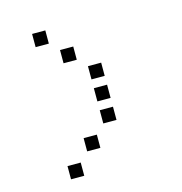

<svg xmlns="http://www.w3.org/2000/svg" viewBox="-100 -771 799 842"><g transform="rotate(-15 300.0 -350.0)"><path d="M121 -680Q120 -680 120 -680Q120 -680 120 -679V-621Q120 -620 120 -620Q120 -620 121 -620H179Q180 -620 180 -620Q180 -620 180 -621V-679Q180 -680 180 -680Q180 -680 179 -680ZM221 -580Q220 -580 220 -580Q220 -580 220 -579V-521Q220 -520 220 -520Q220 -520 221 -520H279Q280 -520 280 -520Q280 -520 280 -521V-579Q280 -580 280 -580Q280 -580 279 -580ZM321 -480Q320 -480 320 -480Q320 -480 320 -479V-421Q320 -420 320 -420Q320 -420 321 -420H379Q380 -420 380 -420Q380 -420 380 -421V-479Q380 -480 380 -480Q380 -480 379 -480ZM321 -380Q320 -380 320 -380Q320 -380 320 -379V-321Q320 -320 320 -320Q320 -320 321 -320H379Q380 -320 380 -320Q380 -320 380 -321V-379Q380 -380 380 -380Q380 -380 379 -380ZM321 -280Q320 -280 320 -280Q320 -280 320 -279V-221Q320 -220 320 -220Q320 -220 321 -220H379Q380 -220 380 -220Q380 -220 380 -221V-279Q380 -280 380 -280Q380 -280 379 -280ZM221 -180Q220 -180 220 -180Q220 -180 220 -179V-121Q220 -120 220 -120Q220 -120 221 -120H279Q280 -120 280 -120Q280 -120 280 -121V-179Q280 -180 280 -180Q280 -180 279 -180ZM121 -80Q120 -80 120 -80Q120 -80 120 -79V-21Q120 -20 120 -20Q120 -20 121 -20H179Q180 -20 180 -20Q180 -20 180 -21V-79Q180 -80 180 -80Q180 -80 179 -80Z"/></g></svg>

Font: Doto Black Medium
Style: Regular
Weight: 500
Monospace: yes
Version: Version 1.000